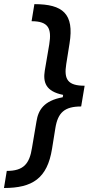

<svg xmlns="http://www.w3.org/2000/svg" viewBox="-59 -775 457 946"><path d="M340.9 -250.4 358 -352.6C275.9 -352.6 255 -382.8 267.4 -459.2L283.7 -561.4C307.2 -706.7 251.1 -754.6 110.4 -754.6L96.6 -670.5C179.3 -670.5 196.7 -635.3 183.6 -556.1L161.6 -426.8C152.7 -370 165.5 -324.9 252.1 -307.5L250 -295.8C157.3 -278.8 129.6 -233.3 120.7 -176.5L98.7 -47.2C86.6 32 57.2 67.1 -25.6 67.1L-39.4 151.3C101.2 151.3 174 103.7 197.4 -41.9L213.8 -143.8C226.2 -220.5 259.2 -250.4 340.9 -250.4Z"/></svg>

Font: Margiela Sans Medium
Style: Italic
Weight: 500
Italic angle: -9.39999°
Designer: Stefan Endress, Andreas Faust
Version: Version 1.100;FEAKit 1.0